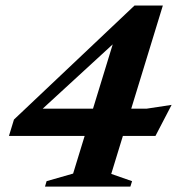

<svg xmlns="http://www.w3.org/2000/svg" viewBox="-20 -694 658 714"><path d="M413.3 -575.2 471.7 -595.7 104.6 -258.5 98.5 -290H526.1L618.2 -304L558.1 -188.5H13.3L31.9 -249.4L480.3 -673.5H585.6L393.7 -47.3L471.1 -20.3L464.8 0H147.3L153.3 -20.3L251.9 -48.5Z"/></svg>

Font: Newsreader Text
Style: Italic
Weight: 400
Italic angle: -17°
Designer: Hugues Gentile
Foundry: Production Type
Version: Version 1.001